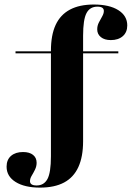

<svg xmlns="http://www.w3.org/2000/svg" viewBox="-20 -651 604 866"><path d="M50 -410.5V-419.4H513.7V-410.5ZM354.8 -13.7Q354.8 55.6 333.5 102.4Q312.1 149.2 269 172.2Q225.8 195.2 160.5 195.2Q91.1 195.2 50.4 169.8Q9.7 144.4 9.7 100.8Q9.7 69.4 29.8 52Q50 34.7 83.9 34.7Q112.9 34.7 129 47.6Q145.2 60.5 145.2 83.1Q145.2 99.2 137.9 114.1Q130.6 129 123 141.5Q115.3 154 115.3 166.1Q115.3 185.5 145.2 185.5Q178.2 185.5 194 156.5Q209.7 127.4 209.7 54V-421.8Q209.7 -492.7 231 -538.7Q252.4 -584.7 295.6 -607.7Q338.7 -630.6 403.2 -630.6Q473.4 -630.6 513.7 -605.2Q554 -579.8 554 -536.3Q554 -505.6 533.9 -487.9Q513.7 -470.2 479.8 -470.2Q451.6 -470.2 435.1 -483.5Q418.5 -496.8 418.5 -518.5Q418.5 -535.5 426.2 -550Q433.9 -564.5 441.1 -577.4Q448.4 -590.3 448.4 -601.6Q448.4 -621 419.4 -621Q385.5 -621 370.2 -591.9Q354.8 -562.9 354.8 -489.5Z"/></svg>

Font: Playfair 144pt SemiExpanded Black
Style: Regular
Weight: 900
Width: 6
Designer: Claus Eggers Sørensen
Foundry: Claus Eggers Sørensen
Version: Version 2.203